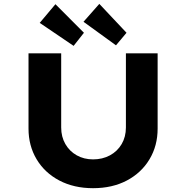

<svg xmlns="http://www.w3.org/2000/svg" viewBox="-20 -980 975 1006"><path d="M467.6 6Q367.5 6 290.9 -34.2Q214.4 -74.4 171.9 -145.4Q129.4 -216.4 129.4 -306V-700.4H300.6V-312Q300.6 -263.1 322.5 -225.2Q344.4 -187.3 382.2 -166.1Q420.1 -144.9 467.6 -144.9Q517 -144.9 556.2 -166.1Q595.3 -187.3 617.5 -225.2Q639.7 -263.1 639.7 -312V-700.4H805.9V-306Q805.9 -216.4 763.3 -145.4Q720.8 -74.4 644.6 -34.2Q568.4 6 467.6 6ZM587.7 -742.5 417.5 -865.9 500.4 -959.7 642.9 -808.3ZM365.7 -739.7 188.1 -860.1 270.4 -958 419.8 -808.3Z"/></svg>

Font: Lexend Giga
Style: Regular
Weight: 400
Designer: Bonnie Shaver-Troup, Thomas Jockin
Foundry: Lexend
Version: Version 1.007